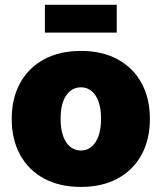

<svg xmlns="http://www.w3.org/2000/svg" viewBox="-20 -752 659 783"><path d="M310.1 10.3Q222.7 10.3 159.2 -24.2Q95.7 -58.6 61.8 -121.1Q27.8 -183.6 27.8 -267.1Q27.8 -350.6 61.8 -412.8Q95.7 -475.1 159.2 -509.8Q222.7 -544.4 310.1 -544.4Q397 -544.4 460.2 -509.8Q523.4 -475.1 557.4 -412.8Q591.3 -350.6 591.3 -267.1Q591.3 -183.6 557.4 -121.1Q523.4 -58.6 460.2 -24.2Q397 10.3 310.1 10.3ZM310.1 -138.2Q334.5 -138.2 353 -153.3Q371.6 -168.5 381.8 -197.5Q392.1 -226.6 392.1 -267.6Q392.1 -309.1 381.8 -337.6Q371.6 -366.2 353 -381.1Q334.5 -396 310.1 -396Q285.2 -396 266.4 -381.1Q247.6 -366.2 237.3 -337.6Q227.1 -309.1 227.1 -267.6Q227.1 -226.6 237.3 -197.5Q247.6 -168.5 266.4 -153.3Q285.2 -138.2 310.1 -138.2ZM456.1 -732.4V-619.1H163.1V-732.4Z"/></svg>

Font: Inter 20pt Black
Style: Regular
Weight: 900
Version: Version 4.001;git-66647c0bb